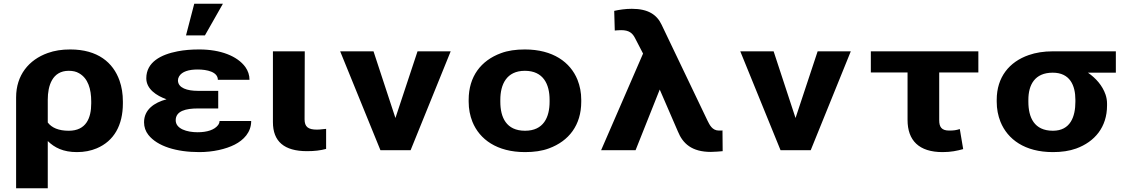

<svg xmlns="http://www.w3.org/2000/svg" viewBox="-20 -802 6034 1025"><path d="M391 10C430 10 465 3 496 -10C589 -49 636 -134 636 -250V-260C636 -301 630 -338 618 -372C584 -468 502 -538 355 -538C310 -538 271 -532 235 -519C134 -483 66 -401 66 -282V203H235V-49C271 -14 317 10 391 10ZM347 -104C293 -104 256 -120 235 -148V-270C235 -344 259 -424 347 -424C369 -424 387 -420 402 -411C450 -384 467 -327 467 -260V-250C467 -172 440 -104 347 -104Z M1036 -223H1145V-317H1036C980 -317 930 -332 930 -373C930 -380 932 -387 936 -394C951 -420 988 -431 1035 -431C1086 -431 1143 -418 1143 -376H1312C1312 -401 1304 -424 1290 -444C1247 -503 1157 -538 1044 -538C1002 -538 963 -535 928 -528C840 -511 761 -471 761 -384C761 -327 815 -291 869 -272C803 -254 749 -217 749 -149C749 -124 757 -101 772 -82C820 -21 922 10 1044 10C1117 10 1186 -6 1233 -30C1280 -54 1321 -95 1321 -156H1152C1152 -148 1149 -141 1144 -134C1125 -109 1086 -96 1035 -96C978 -96 918 -114 918 -160C918 -210 973 -223 1036 -223ZM1017 -782 973 -613H1074L1170 -782Z M1619 5C1660 5 1691 1 1721 -7V-114L1700 -112C1692 -111 1682 -110 1672 -110C1625 -110 1606 -125 1606 -165L1607 -528H1437V-150C1437 -47 1497 5 1619 5Z M2091 -172 1974 -528H1796L2011 0H2172L2386 -528H2209Z M2482 -269V-259C2482 -220 2489 -185 2502 -152C2540 -58 2633 10 2783 10C2831 10 2874 4 2911 -10C3017 -49 3083 -134 3083 -259V-269C3083 -308 3076 -343 3063 -376C3025 -470 2932 -538 2782 -538C2734 -538 2691 -532 2654 -518C2548 -479 2482 -394 2482 -269ZM2914 -269V-259C2914 -176 2882 -104 2783 -104C2683 -104 2651 -175 2651 -259V-269C2651 -351 2684 -424 2782 -424C2881 -424 2914 -352 2914 -269Z M3259 -744 3262 -639C3274 -640 3283 -641 3296 -641C3339 -641 3357 -625 3371 -597L3413 -516L3189 0H3373L3502 -324L3599 -100C3625 -36 3673 9 3775 9C3801 8 3822 7 3838 5L3837 -106C3835 -105 3832 -105 3828 -105H3818C3782 -105 3768 -136 3757 -158L3512 -670C3487 -723 3441 -755 3353 -755C3319 -755 3286 -750 3259 -744Z M4227 -172 4110 -528H3932L4147 0H4308L4522 -528H4345Z M5012 10C5057 10 5089 3 5122 -6L5104 -113C5084 -107 5073 -105 5047 -105C5006 -105 4994 -125 4994 -160V-415H5203V-528H4629V-415H4825V-162C4825 -52 4886 10 5012 10Z M5937 -414V-528H5600C5552 -528 5509 -521 5472 -508C5368 -472 5301 -390 5301 -269V-259C5301 -220 5308 -185 5321 -152C5359 -58 5451 10 5601 10C5647 10 5689 4 5725 -9C5824 -45 5890 -123 5890 -239V-249C5890 -266 5887 -282 5882 -297C5865 -346 5830 -385 5788 -414ZM5600 -414C5692 -414 5721 -346 5721 -269V-259C5721 -180 5695 -104 5601 -104C5501 -104 5470 -175 5470 -259V-269C5470 -349 5504 -414 5600 -414Z"/></svg>

Font: Asimov
Style: XWid
Weight: 500
Designer: Google
Version: Version 2.000980; 2014